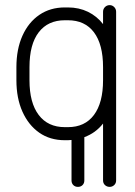

<svg xmlns="http://www.w3.org/2000/svg" viewBox="-20 -542 526 749"><path d="M44 -280Q44 -350 67.5 -402.5Q91 -455 133.5 -484Q176 -513 233 -513H245Q288 -513 323 -496Q358 -479 382 -448V-496Q382 -507 389.5 -514.5Q397 -522 408 -522Q418 -522 425.5 -514.5Q433 -507 433 -496V162Q433 173 425.5 180Q418 187 408 187Q397 187 389.5 180Q382 173 382 162V-60Q353 -23 309 -7V162Q309 173 302 180Q295 187 284 187Q273 187 266 180Q259 173 259 162V4Q252 5 245 5H233Q175 5 133 -24.5Q91 -54 67.5 -106.5Q44 -159 44 -229ZM95 -280V-229Q95 -141 131 -93.5Q167 -46 233 -46H245Q311 -46 346.5 -93.5Q382 -141 382 -229V-280Q382 -369 346.5 -416Q311 -463 245 -463H233Q167 -463 131 -416Q95 -369 95 -280Z"/></svg>

Font: Libertine Sup
Style: Regular
Weight: 400
Designer: Bastien Sozeau
Foundry: NBR — Bastien Sozeau
Version: Version 2.003; ttfautohint (v1.8.4.7-5d5b);gftools[0.9.33]